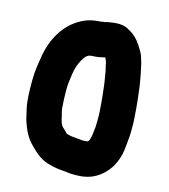

<svg xmlns="http://www.w3.org/2000/svg" viewBox="-139 -883 1065 1211"><g transform="rotate(15 393.0 -278.0)"><path d="M469 -520C469.7 -520 470 -519.7 470 -519C471.3 -507 474 -494.3 478 -481L482 -463C484.4 -441.5 490 -420.2 493 -398C495.9 -370.4 499.4 -353.3 502 -323L507 -273L511 -223C512.3 -209.7 513 -197 513 -185V-140C513 -128.7 512.7 -118 512 -108C507.4 -74.5 507.2 -34.6 493 -11H492C490.5 -7.9 488.9 -7.4 486 -6C479.8 -6 470.5 -4 463 -4H454C429.4 -6 406.6 -8.8 382 -11L370 -13C364 -14.3 357.3 -16 350 -18H349L331 -36C324.7 -42.3 317.6 -48.4 311 -55C298.7 -73.5 293.9 -90.1 289 -116C283.9 -139.3 277 -154.9 277 -181C274.4 -211.2 273 -251 273 -285C273 -301 273.7 -316 275 -330C280.6 -372.8 283.8 -411.6 297 -449C306.5 -473.5 321.8 -503.8 338 -520C343.6 -523.8 352.8 -532 361 -532C363.7 -532.7 365.3 -533 366 -533C368 -533.7 369.3 -534 370 -534C401.4 -534 430.4 -539.4 457 -547C461.7 -540.7 468.2 -524.1 469 -520ZM420 -767 396 -761C392 -760.3 388.7 -760 386 -760C380.7 -759.3 374.7 -758.3 368 -757H362C325.2 -754.2 296.2 -748.1 267 -735C161.8 -687.7 93.3 -587.4 69 -458C60.1 -402.5 50 -351.4 50 -286C50 -223.5 51 -159.1 62 -108C68.5 -84.7 74.7 -47.9 81.5 -27.5C99.4 26.2 123.4 74.8 160 109L173 122C195.9 144.9 217.6 163.5 246 179C267 191 293.4 197.6 321 204C348.4 210.1 378.7 212.2 409 215C437.1 219.7 471 219.1 501 217C564.6 211.5 608.4 186.6 645 152C692 107.2 723.5 41.7 729 -44C732 -75.6 736 -106.4 736 -140V-185C736 -215.7 730.4 -266.8 729 -294L724 -344C720.4 -377.4 717.3 -397.5 714 -427C710.7 -450.8 705.5 -474.3 702 -497C699.3 -515.6 693.1 -534.7 690 -553C686.3 -575.4 676.4 -600.2 671 -619C662.3 -640.2 649.4 -658.7 638 -677C618.5 -708.2 590 -736.5 555 -754C516.7 -779.6 471.3 -775.6 420 -767Z"/></g></svg>

Font: Smoothie
Style: Blk
Weight: 900
Foundry: Cannot Into Space Fonts
Version: Version 0.8